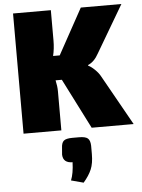

<svg xmlns="http://www.w3.org/2000/svg" viewBox="-64 -740 813 1098"><g transform="rotate(-5 342.5 -190.5)"><path d="M685 0H444L298 -288H262Q270 -253 270 -225V0H53V-690H270V-516Q270 -469 260 -428H298L442 -690H675L516 -420Q491 -374 455 -359V-355Q470 -349 491.5 -328.5Q513 -308 524 -287ZM329 48H367Q403 48 417 59.5Q431 71 432 102V150Q432 203 417.5 237.5Q403 272 371 309L300 290Q316 251 318 187Q264 187 262 139L265 102Q266 71 279.5 59.5Q293 48 329 48Z"/></g></svg>

Font: Exo 2.0 Black
Style: Regular
Weight: 900
Designer: Natanael Gama
Version: Version 1.001;PS 001.001;hotconv 1.0.70;makeotf.lib2.5.58329